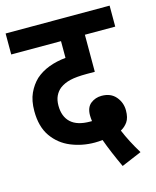

<svg xmlns="http://www.w3.org/2000/svg" viewBox="-105 -695 676 831"><g transform="rotate(-15 233.0 -279.5)"><path d="M341 63Q325 29 310.5 -5.5Q296 -40 286 -68Q268 -66 251 -66Q195 -66 145 -86.5Q95 -107 64 -151Q33 -195 33 -265Q33 -312 48 -344.5Q63 -377 87 -400Q113 -423 147.5 -436Q182 -449 223 -453V-528H0V-622H466V-528H330V-362H294Q247 -362 219.5 -355.5Q192 -349 172 -334Q157 -322 148.5 -304Q140 -286 140 -261Q140 -212 168.5 -185.5Q197 -159 255 -159Q259 -159 263 -159Q261 -174 261 -185Q261 -221 282 -237.5Q303 -254 331 -254Q372 -254 394.5 -227.5Q417 -201 417 -166Q417 -133 404.5 -115Q392 -97 373 -87Q395 -34 431 25Z"/></g></svg>

Font: Noto Sans Devanagari Condensed SemiBold
Style: Regular
Weight: 600
Width: 3
Designer: Jelle Bosma - Monotype Design Team
Foundry: Monotype Imaging Inc.
Version: Version 2.004; ttfautohint (v1.8.4.7-5d5b)